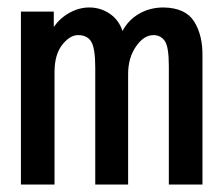

<svg xmlns="http://www.w3.org/2000/svg" viewBox="-20 -494 590 514"><path d="M36 0V-463H124V-422Q141 -446 166.5 -460Q192 -474 219 -474Q249 -474 273.5 -457.5Q298 -441 308 -411Q323 -440 352 -457Q381 -474 418 -474Q477 -473 500 -436Q523 -399 522 -343V0H432V-317Q432 -369 421 -384.5Q410 -400 391 -400Q365 -400 344 -369.5Q323 -339 323 -296V0H235V-313Q235 -364 224.5 -382Q214 -400 189 -400Q167 -400 146.5 -374Q126 -348 126 -301V0Z"/></svg>

Font: Inconsolata SemiExpanded SemiBold
Style: Regular
Weight: 600
Width: 6
Monospace: yes
Designer: Raph Levien, Cyreal, Brenton Simpson
Foundry: Raph Levien, Cyreal, Google
Version: Version 3.001; ttfautohint (v1.8.2.53-6de2)